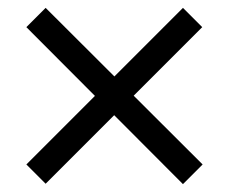

<svg xmlns="http://www.w3.org/2000/svg" viewBox="-20 -572 581 488"><path d="M445 -104 47 -503 96 -552 495 -154ZM494 -503 96 -105 47 -154 445 -552Z"/></svg>

Font: Source Serif 4 Medium
Style: Regular
Weight: 500
Designer: Frank Grießhammer
Foundry: Adobe Systems Incorporated
Version: Version 4.004;hotconv 1.0.116;makeotfexe 2.5.65601